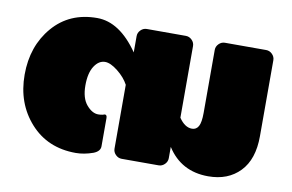

<svg xmlns="http://www.w3.org/2000/svg" viewBox="-61 -613 1104 726"><g transform="rotate(10 491.5 -249.5)"><path d="M258.3 -508.3Q345 -508.3 416.7 -404.2V-466.7Q416.7 -480 426.7 -490Q436.7 -500 450 -500H600Q613.3 -500 623.3 -490Q633.3 -480 633.3 -466.7V-191.7Q655.8 -158.3 683.3 -158.3Q700 -158.3 708.3 -173.3Q716.7 -188.3 716.7 -225V-466.7Q716.7 -480 726.7 -490Q736.7 -500 750 -500H908.3Q921.7 -500 931.7 -490Q941.7 -480 941.7 -466.7V-175Q941.7 -85.8 896.2 -38.8Q850.8 8.3 775 8.3Q670.8 8.3 616.7 -76.7V-33.3Q616.7 -20 606.7 -10Q596.7 0 583.3 0H441.7Q428.3 0 418.3 -10Q408.3 -20 408.3 -33.3V-278.3Q394.2 -305 365.8 -327.5Q337.5 -350 316.7 -350Q292.5 -350 275.4 -323.8Q258.3 -297.5 258.3 -250Q258.3 -200.8 280 -175.4Q301.7 -150 325 -150Q333.3 -150 341.7 -151.7L350 -154.2Q358.3 -154.2 358.3 -141.7V-33.3Q358.3 -14.2 333.3 -4.2Q298.3 8.3 266.7 8.3Q158.3 8.3 91.7 -65.8Q25 -140 25 -250Q25 -360 88.8 -434.2Q152.5 -508.3 258.3 -508.3Z"/></g></svg>

Font: BoonTook Mon
Style: Regular
Weight: 400
Designer: Sungsit Sawaiwan
Foundry: FontUni
Version: Version 3.0